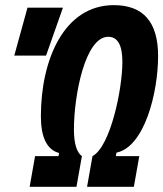

<svg xmlns="http://www.w3.org/2000/svg" viewBox="-20 -723 632 743"><path d="M94.7 0H275.9L296.9 -118.7C276.4 -133.8 266.1 -168.5 266.1 -222.7C266.1 -351.1 308.6 -580.6 398.9 -580.6C435.5 -580.6 453.6 -548.3 453.6 -483.4C453.6 -378.4 407.7 -156.2 337.9 -118.7L316.9 0H498L519 -118.7H428.2L430.7 -132.3C539.1 -154.3 591.8 -364.3 591.8 -506.3C591.8 -637.7 534.7 -703.1 420.4 -703.1C227.5 -703.1 138.2 -491.2 138.2 -273.4C138.2 -191.4 161.6 -143.6 208.5 -130.9L206.5 -118.7H115.7ZM35.2 -507.8H158.2L223.6 -693.4H86.4Z"/></svg>

Font: Cascadia Mono NF
Style: Bold Italic
Weight: 700
Italic angle: -10°
Monospace: yes
Designer: Aaron Bell
Foundry: Saja Typeworks
Version: Version 2404.023